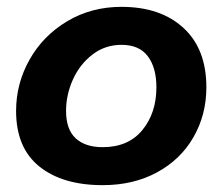

<svg xmlns="http://www.w3.org/2000/svg" viewBox="-20 -538 647 561"><path d="M27 -214Q27 -294 66.5 -364Q106 -434 176.5 -476Q247 -518 335 -518Q449 -518 516 -456.5Q583 -395 583 -283Q583 -203 545.5 -137.5Q508 -72 439 -34.5Q370 3 280 3Q163 3 95 -51.5Q27 -106 27 -214ZM437 -283Q437 -340 412 -373.5Q387 -407 335 -407Q287 -407 250 -378.5Q213 -350 193 -305.5Q173 -261 173 -214Q173 -160 201 -134Q229 -108 280 -108Q355 -108 396 -158Q437 -208 437 -283Z"/></svg>

Font: Mali
Style: Bold Italic
Weight: 700
Italic angle: -10°
Version: Version 1.000; ttfautohint (v1.6)